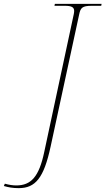

<svg xmlns="http://www.w3.org/2000/svg" viewBox="-162 -734 546 994"><path d="M-65 240C21 240 65 188 100 25L248 -660C255 -693 263 -704 313 -704H362L364 -714H122L120 -704H173C208 -704 222 -697 222 -677C222 -672 221 -667 220 -661L67 53C40 181 -1 226 -78 226C-96 226 -115 223 -137 217L-142 229C-118 236 -96 240 -65 240Z"/></svg>

Font: Noto Serif Display Thin
Style: Italic
Weight: 100
Italic angle: -12°
Designer: Monotype Design Team
Foundry: Monotype Imaging Inc.
Version: Version 2.009